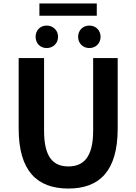

<svg xmlns="http://www.w3.org/2000/svg" viewBox="-20 -1077 788 1111"><path d="M376 14C556 14 661 -88 661 -333V-741H519V-320C519 -166 462 -114 376 -114C289 -114 235 -166 235 -320V-741H88V-333C88 -88 194 14 376 14ZM250 -799C288 -799 316 -827 316 -864C316 -901 288 -929 250 -929C212 -929 186 -901 186 -864C186 -827 212 -799 250 -799ZM208 -986H540V-1057H208ZM497 -799C535 -799 562 -827 562 -864C562 -901 535 -929 497 -929C459 -929 432 -901 432 -864C432 -827 459 -799 497 -799Z"/></svg>

Font: Noto Sans TC
Style: Bold
Weight: 700
Designer: Ryoko NISHIZUKA 西塚涼子 (kana, bopomofo & ideographs); Paul D. Hunt (Latin, Greek & Cyrillic); Sandoll Communications 산돌커뮤니
Foundry: Adobe
Version: Version 2.004;hotconv 1.0.118;makeotfexe 2.5.65603